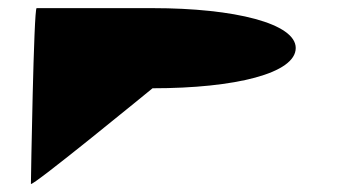

<svg xmlns="http://www.w3.org/2000/svg" viewBox="-20 -470 838 472"><path d="M56 -18C56 -8 355 -253 355 -253C559 -253 707 -290 707 -352C707 -412 558 -450 355 -450H70C63 -450 56 -29 56 -18Z"/></svg>

Font: Ampere
Style: Ext
Weight: 400
Version: Version 1